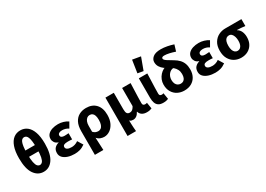

<svg xmlns="http://www.w3.org/2000/svg" viewBox="1 -1766 4040 2916"><g transform="rotate(-30 2021.0 -308.0)"><path d="M274.7 12Q172.9 12 110.6 -78.6Q48.2 -169.1 48.2 -352.5Q48.2 -474.4 76.7 -554.5Q105.2 -634.6 156 -673.6Q206.8 -712.6 274.7 -712.6Q342.6 -712.6 393.4 -673.2Q444.2 -633.8 472.7 -554.1Q501.2 -474.4 501.2 -352.5Q501.2 -169.1 438.9 -78.6Q376.6 12 274.7 12ZM274.7 -106.6Q298.1 -106.6 317.3 -126.8Q336.5 -147 347.6 -200.4Q358.8 -253.8 358.8 -352.5Q358.8 -427.2 352.3 -474.3Q345.9 -521.4 334.5 -547.6Q323.2 -573.8 307.6 -583.9Q292.1 -593.9 274.7 -593.9Q257.4 -593.9 241.8 -583.9Q226.3 -573.8 214.9 -547.6Q203.6 -521.4 197.1 -474.3Q190.6 -427.2 190.6 -352.5Q190.6 -253.8 201.8 -200.4Q213 -147 232.1 -126.8Q251.3 -106.6 274.7 -106.6ZM127.2 -297.6V-408H422.2V-297.6Z M816.8 12Q753.7 12 701.1 -4.9Q648.6 -21.9 617.5 -54.2Q586.5 -86.4 586.5 -133.1Q586.5 -187.1 615.2 -218.1Q643.8 -249.1 688.5 -260.2V-264.2Q647.4 -277.1 628.4 -306.9Q609.4 -336.7 609.4 -366.9Q609.4 -415.7 638.9 -446.8Q668.3 -477.9 715.9 -493Q763.5 -508 818.8 -508Q863.8 -508 909.3 -494.8Q954.8 -481.6 990.4 -456.7L936.4 -362.6Q911 -379.8 883.4 -387.9Q855.7 -396.1 827.1 -396.1Q791 -396.1 771.3 -383.4Q751.6 -370.7 751.6 -348.4Q751.6 -325.9 769.9 -314.9Q788.2 -303.8 820.4 -303.8Q836.5 -303.8 854.9 -305.3Q873.4 -306.8 890.8 -307.8V-199.3Q873 -201.3 853.8 -202.3Q834.7 -203.3 817.7 -203.3Q771.7 -203.3 750.2 -192.5Q728.8 -181.7 728.8 -155.8Q728.8 -129.6 754.8 -115Q780.8 -100.4 830.6 -100.4Q854.6 -100.4 884.2 -109Q913.8 -117.6 943 -138.8L1000.2 -45.8Q952.5 -11.8 908.6 0.1Q864.6 12 816.8 12Z M1072.7 176.7V-237.2Q1072.7 -331.5 1103.9 -391.3Q1135.1 -451 1188.7 -479.6Q1242.2 -508.1 1309.9 -508.1Q1418.2 -508.1 1479.8 -442Q1541.4 -376 1541.4 -255.9Q1541.4 -170.8 1511.8 -110.8Q1482.1 -50.8 1435.1 -19.4Q1388 12 1335.6 12Q1304.6 12 1271.1 -0.1Q1237.7 -12.3 1211.1 -43.3Q1212.9 -5.2 1214.7 31.6Q1216.4 68.4 1218 104.3Q1219.7 140.2 1221.3 176.7ZM1301.3 -108.3Q1325.7 -108.3 1346.2 -123.4Q1366.7 -138.4 1378.8 -170.7Q1390.8 -202.9 1390.8 -254.2Q1390.8 -298.8 1381.3 -328.4Q1371.8 -358 1352.8 -372.9Q1333.8 -387.8 1304.6 -387.8Q1277.4 -387.8 1256.4 -371Q1235.4 -354.2 1223.4 -323.5Q1211.5 -292.8 1211.5 -250.6V-148.1Q1234 -123.8 1256.4 -116Q1278.8 -108.3 1301.3 -108.3Z M1645.7 176.7V-496.1H1792.7V-207Q1792.7 -154.6 1807.6 -133.9Q1822.4 -113.2 1853.6 -113.2Q1870.5 -113.2 1885 -119.5Q1899.5 -125.8 1912.6 -140.1Q1925.8 -154.5 1938.5 -178.5V-496.1H2087.2Q2085.5 -438.1 2082.9 -373.4Q2080.4 -308.7 2078.7 -249.7Q2076.9 -190.7 2076.9 -149.2Q2076.9 -125.5 2089 -116Q2101.2 -106.6 2121.4 -106.6Q2127.6 -106.6 2136.5 -108.1Q2145.3 -109.6 2152.7 -112.6L2170.2 -4.2Q2154.2 2.1 2134.5 7Q2114.7 12 2083.1 12Q2032 12 1999.6 -9.2Q1967.2 -30.4 1955 -70.6H1951.3Q1933.2 -33.1 1905.9 -13Q1878.7 7.1 1846.1 7.1Q1828.5 7.1 1812.5 2.7Q1796.5 -1.6 1783.7 -16.1Q1784.6 20.3 1785.8 51.4Q1787 82.6 1788.9 112.4Q1790.7 142.3 1794.3 176.7Z M2373 12Q2318.1 12 2287.6 -8.6Q2257 -29.2 2244.4 -66.9Q2231.7 -104.7 2231.7 -155.2V-496.1H2380.3Q2378.7 -438.1 2376.1 -373.4Q2373.6 -308.7 2371.8 -249.7Q2370.1 -190.7 2370.1 -149.2Q2370.1 -125.5 2380.6 -116Q2391 -106.6 2411.3 -106.6Q2417.5 -106.6 2426.3 -108.1Q2435.2 -109.6 2442.6 -112.6L2460.1 -4.2Q2444.1 2.1 2424.3 7Q2404.6 12 2373 12ZM2349.3 -555.1 2251.1 -572.6 2284.6 -793.2 2428.1 -768.7Z M2741.9 12Q2677.2 12 2624.2 -15.5Q2571.2 -43 2539.9 -96Q2508.6 -149 2508.6 -224Q2508.6 -269.9 2525.4 -310.7Q2542.2 -351.5 2570.5 -382.4Q2598.8 -413.4 2632.6 -431.3Q2666.4 -449.3 2700.2 -449.3L2766.8 -369.6Q2742.5 -369.6 2721 -358.3Q2699.5 -346.9 2683 -327.2Q2666.5 -307.4 2657.1 -281.5Q2647.7 -255.5 2647.7 -226Q2647.7 -186.7 2660.6 -159.9Q2673.6 -133.1 2695.6 -119.9Q2717.6 -106.6 2745.2 -106.6Q2770.9 -106.6 2791.1 -119Q2811.3 -131.3 2822.7 -157.7Q2834.1 -184.1 2834.1 -225.6Q2834.1 -269 2817.6 -302.4Q2801.1 -335.7 2773.3 -359.9Q2745.5 -384 2711.3 -400.7Q2671.9 -420.4 2636.1 -447Q2600.3 -473.6 2578.3 -509.1Q2556.3 -544.6 2556.3 -591.2Q2556.3 -640 2600.5 -676.3Q2644.8 -712.6 2737.9 -712.6Q2791.7 -712.6 2849 -701.6Q2906.3 -690.6 2957.7 -673.4L2924.6 -564.3Q2872.7 -582.1 2824.5 -592.9Q2776.3 -603.8 2737.5 -603.8Q2714.3 -603.8 2703.2 -596.3Q2692.2 -588.8 2692.2 -576.7Q2692.2 -553.4 2733 -526.7Q2773.8 -500 2834.9 -464.6Q2879.3 -438.6 2911.2 -405.4Q2943.1 -372.2 2959.8 -328.1Q2976.5 -283.9 2976.5 -224.4Q2976.5 -154.2 2948.4 -101.1Q2920.3 -48 2867.4 -18Q2814.6 12 2741.9 12Z M3283.8 12Q3220.7 12 3168.1 -4.9Q3115.6 -21.9 3084.5 -54.2Q3053.5 -86.4 3053.5 -133.1Q3053.5 -187.1 3082.2 -218.1Q3110.8 -249.1 3155.5 -260.2V-264.2Q3114.4 -277.1 3095.4 -306.9Q3076.4 -336.7 3076.4 -366.9Q3076.4 -415.7 3105.9 -446.8Q3135.3 -477.9 3182.9 -493Q3230.5 -508 3285.8 -508Q3330.8 -508 3376.3 -494.8Q3421.8 -481.6 3457.4 -456.7L3403.4 -362.6Q3378 -379.8 3350.4 -387.9Q3322.7 -396.1 3294.1 -396.1Q3258 -396.1 3238.3 -383.4Q3218.6 -370.7 3218.6 -348.4Q3218.6 -325.9 3236.9 -314.9Q3255.2 -303.8 3287.4 -303.8Q3303.5 -303.8 3321.9 -305.3Q3340.4 -306.8 3357.8 -307.8V-199.3Q3340 -201.3 3320.8 -202.3Q3301.7 -203.3 3284.7 -203.3Q3238.7 -203.3 3217.2 -192.5Q3195.8 -181.7 3195.8 -155.8Q3195.8 -129.6 3221.8 -115Q3247.8 -100.4 3297.6 -100.4Q3321.6 -100.4 3351.2 -109Q3380.8 -117.6 3410 -138.8L3467.2 -45.8Q3419.5 -11.8 3375.6 0.1Q3331.6 12 3283.8 12Z M3740.2 12Q3675.5 12 3622 -17.3Q3568.5 -46.6 3536.7 -103.3Q3504.9 -159.9 3504.9 -242.2Q3504.9 -328.1 3539.6 -384.5Q3574.4 -441 3629.6 -468.6Q3684.9 -496.1 3747.1 -496.1H4030.4V-375.5Q3990.1 -380.1 3959.1 -382.9Q3928.2 -385.6 3889.5 -386.4V-382.4Q3927.3 -361.9 3947.3 -318.8Q3967.4 -275.7 3967.4 -219.2Q3967.4 -147.6 3938.2 -95.9Q3909.1 -44.2 3857.8 -16.1Q3806.5 12 3740.2 12ZM3741.8 -106.6Q3768.4 -106.6 3787.5 -121.7Q3806.5 -136.7 3817 -165.1Q3827.4 -193.5 3827.4 -234Q3827.4 -273.5 3817.4 -306.1Q3807.4 -338.7 3788.5 -358.1Q3769.6 -377.5 3742.2 -377.5Q3715.6 -377.5 3696.3 -363.7Q3677 -349.9 3666.3 -320Q3655.5 -290.2 3655.5 -242.2Q3655.5 -199.3 3666.2 -168.8Q3676.8 -138.4 3696 -122.5Q3715.3 -106.6 3741.8 -106.6Z"/></g></svg>

Font: Source Sans 3 Variable
Style: Regular
Weight: 200
Designer: Paul D. Hunt
Foundry: Adobe Systems Incorporated
Version: Version 3.026